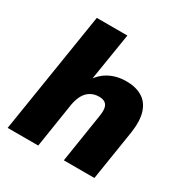

<svg xmlns="http://www.w3.org/2000/svg" viewBox="-163 -837 932 968"><g transform="rotate(30 303.0 -352.5)"><path d="M13 0 125 -705H303L255 -407H244Q270 -454 314 -478.5Q358 -503 416 -503Q469 -503 506.5 -481Q544 -459 559.5 -412Q575 -365 564 -291L518 0H340L385 -288Q389 -314 385.5 -331.5Q382 -349 369.5 -358Q357 -367 334 -367Q307 -367 285.5 -354.5Q264 -342 251 -318.5Q238 -295 232 -262L191 0Z"/></g></svg>

Font: Nunito Sans 12pt ExtraLight 12pt Black
Style: Italic
Weight: 900
Italic angle: -9°
Version: Version 3.101;gftools[0.9.27]